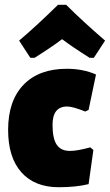

<svg xmlns="http://www.w3.org/2000/svg" viewBox="-20 -772 460 804"><path d="M107 -530 60 -602Q129 -660 223 -752H257Q327 -682 420 -602L373 -530H355Q279 -578 240 -608Q201 -578 125 -530ZM260 -484Q328 -484 382 -460L351 -312L337 -305Q285 -326 261 -326Q200 -326 200 -249Q200 -192 217.5 -166Q235 -140 273 -140Q304 -140 358 -155L371 -144L351 -1Q299 12 226 12Q125 12 69.5 -50.5Q14 -113 14 -228Q14 -350 78.5 -417Q143 -484 260 -484Z"/></svg>

Font: Alegreya Sans Black
Style: Regular
Weight: 900
Designer: Juan Pablo del Peral
Foundry: Huerta Tipografica
Version: Version 2.007